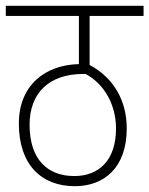

<svg xmlns="http://www.w3.org/2000/svg" viewBox="-20 -642 515 662"><path d="M475 -587V-622H0V-587H252V-421C133 -418 45 -346 45 -216C45 -75 122 0 238 0C339 0 417 -64 417 -199C417 -294 373 -373 289 -418V-587ZM236 -35C145 -35 82 -91 82 -212C82 -320 148 -387 267 -387H275C341 -352 380 -279 380 -199C380 -88 320 -35 236 -35Z"/></svg>

Font: Noto Sans Devanagari Condensed ExtraLight
Style: Regular
Weight: 200
Width: 3
Designer: Jelle Bosma - Monotype Design Team
Foundry: Monotype Imaging Inc.
Version: Version 2.004